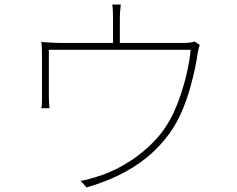

<svg xmlns="http://www.w3.org/2000/svg" viewBox="-20 -805 1040 841"><path d="M509 -785Q507 -771 506 -754Q505 -737 505 -727Q505 -717 505 -694Q505 -671 505 -646Q505 -621 505 -604H475Q475 -622 475 -647Q475 -672 475 -694.5Q475 -717 475 -727Q475 -737 474.5 -754Q474 -771 472 -785ZM855 -608Q853 -603 850 -592Q847 -581 845 -567Q842 -543 834 -505Q826 -467 813.5 -422Q801 -377 783 -332.5Q765 -288 742 -250Q707 -193 653.5 -142Q600 -91 526.5 -51Q453 -11 359 16L333 -13Q349 -15 365.5 -19.5Q382 -24 398 -29Q458 -46 518 -80Q578 -114 629.5 -161Q681 -208 714 -262Q743 -310 764.5 -370Q786 -430 799 -488Q812 -546 815 -587H194Q194 -569 194 -538.5Q194 -508 194 -475Q194 -442 194 -414.5Q194 -387 194 -376Q194 -366 195 -352.5Q196 -339 197 -331H161Q163 -339 163.5 -352.5Q164 -366 164 -375Q164 -387 164 -411Q164 -435 164 -463.5Q164 -492 164 -516.5Q164 -541 164 -553Q164 -568 163.5 -587Q163 -606 161 -621Q179 -620 200.5 -618.5Q222 -617 246 -617H779Q804 -617 815.5 -619Q827 -621 833 -623Z"/></svg>

Font: Shanggu Sans SC VF
Style: Regular
Weight: 250
Designer: GuiWonder
Version: Version 1.021